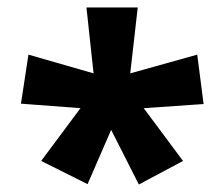

<svg xmlns="http://www.w3.org/2000/svg" viewBox="-20 -906 599 513"><path d="M348 -886 328 -710 507 -760 524 -628 364 -617 469 -476 351 -413 277 -559 214 -414 90 -476 195 -617 36 -629 56 -760 230 -710 211 -886Z"/></svg>

Font: Noto Sans Kannada UI ExtraBold
Style: Regular
Weight: 800
Designer: Jelle Bosma - Monotype Design Team
Foundry: Monotype Imaging Inc.
Version: Version 2.005; ttfautohint (v1.8.4.7-5d5b)